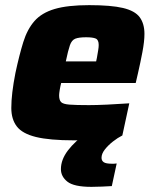

<svg xmlns="http://www.w3.org/2000/svg" viewBox="-20 -538 601 747"><path d="M268 8Q173 8 120 -5Q67 -18 45.5 -46Q24 -74 24 -118Q24 -146 28 -179.5Q32 -213 40 -254Q55 -324 70.5 -374Q86 -424 114 -456Q142 -488 192.5 -503Q243 -518 327 -518Q412 -518 458.5 -507Q505 -496 523.5 -471Q542 -446 542 -406Q542 -377 534 -335Q526 -293 517 -254L508 -215H218Q215 -204 212.5 -189Q210 -174 210 -167Q210 -149 217.5 -141Q225 -133 250 -131Q275 -129 326 -129Q354 -129 397.5 -131Q441 -133 483 -136L456 -11Q425 -2 372 3Q319 8 268 8ZM236 -299H354L357 -313Q360 -331 362 -342.5Q364 -354 364 -363Q364 -383 352.5 -388Q341 -393 315 -393Q287 -393 273 -387.5Q259 -382 252 -362Q245 -342 236 -299ZM336 189Q268 189 242.5 169Q217 149 217 120Q217 83 244.5 47Q272 11 318 -21L456 -11Q438 -2 419.5 12.5Q401 27 388 43.5Q375 60 375 76Q375 87 383.5 93Q392 99 416 99Q419 99 423 99Q427 99 434 98L415 186Q399 187 376.5 188Q354 189 336 189Z"/></svg>

Font: Saira ExtraBold
Style: Italic
Weight: 800
Italic angle: -12°
Designer: Hector Gatti with collaboration of the Omnibus-Type team
Foundry: Omnibus-Type
Version: Version 1.100; ttfautohint (v1.8.3)